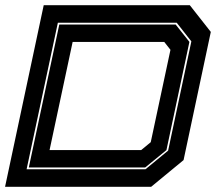

<svg xmlns="http://www.w3.org/2000/svg" viewBox="-24 -720 850 740"><path d="M-4.5 0 144.5 -700H707.5L788.5 -597L683.5 -103L558.5 0ZM78.5 -67.5H536.5L624 -139.5L713.5 -560.5L657 -632.5H199ZM87 -74.5 204.5 -625.5H653L706 -558.5L617.5 -141.5L535.5 -74.5ZM167 -141.5H520L557 -172L633 -528L609 -558.5H256Z"/></svg>

Font: Tourney Expanded ExtraBold
Style: Italic
Weight: 800
Width: 7
Italic angle: -12°
Designer: Tyler Finck
Foundry: Etcetera Type Co
Version: Version 1.010; ttfautohint (v1.8.3)